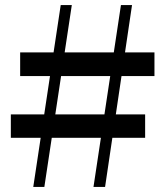

<svg xmlns="http://www.w3.org/2000/svg" viewBox="-20 -742 655 762"><path d="M112 0 221 -722H265L156 0ZM23 -288H556V-195H23ZM593 -440H60V-534H593ZM351 0 460 -722H504L397 0Z"/></svg>

Font: Noto Serif TC
Style: Bold
Weight: 700
Designer: Ryoko NISHIZUKA 西塚涼子 (kana & ideographs); Frank Grießhammer (Latin, Greek & Cyrillic); Wenlong ZHANG 张文龙 (bopomofo); San
Foundry: Adobe
Version: Version 2.002-H1;hotconv 1.1.0;makeotfexe 2.6.0